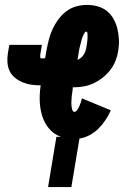

<svg xmlns="http://www.w3.org/2000/svg" viewBox="-20 -558 540 783"><path d="M176 205 210 0H229Q200 -10 180.5 -33Q161 -56 152 -85.5Q143 -115 142 -146.5Q141 -178 146 -210Q127 -210 108.5 -212.5Q90 -215 73 -222Q56 -229 42 -240Q28 -251 20 -267Q12 -283 10.5 -302Q9 -321 12 -340L18 -375H151L145 -340Q144 -337 144 -334Q144 -331 144 -328.5Q144 -326 144.5 -323Q145 -320 147 -320H164L170 -355Q174 -376 179.5 -397.5Q185 -419 194.5 -439.5Q204 -460 218 -479Q232 -498 250.5 -512Q269 -526 291 -532Q313 -538 335 -538Q357 -538 378.5 -532Q400 -526 416.5 -512.5Q433 -499 443.5 -480Q454 -461 459 -439.5Q464 -418 465 -395.5Q466 -373 462 -350Q459 -330 451 -310Q443 -290 430 -273Q417 -256 399.5 -242Q382 -228 363 -219Q344 -210 323.5 -206Q303 -202 283 -202Q281 -202 280 -202Q279 -202 277 -202Q277 -196 276 -191Q275 -186 274.5 -180.5Q274 -175 273 -169.5Q272 -164 272 -158.5Q272 -153 271.5 -148Q271 -143 271 -137.5Q271 -132 271.5 -127Q272 -122 273 -117Q274 -112 276 -107Q278 -102 283 -102Q289 -102 292.5 -106.5Q296 -111 299 -116Q302 -121 304 -126Q306 -131 308 -136Q310 -141 311.5 -146.5Q313 -152 314 -157L432 -108Q423 -88 410.5 -69Q398 -50 382 -34Q366 -18 345.5 -7Q325 4 304 7L271 205ZM296 -314Q304 -317 311 -323Q318 -329 322.5 -337Q327 -345 329.5 -353Q332 -361 333 -370Q334 -375 334.5 -380Q335 -385 336 -390V-391Q336 -394 336.5 -397.5Q337 -401 337 -404.5Q337 -408 337 -411.5Q337 -415 337 -418.5Q337 -422 336 -425.5Q335 -429 331 -429Q327 -429 325 -424.5Q323 -420 321 -416.5Q319 -413 317.5 -409Q316 -405 314.5 -401Q313 -397 312 -393Q311 -389 310 -385Q309 -381 308 -377Q307 -373 306 -369Q305 -365 304 -361Q303 -357 302.5 -353Q302 -349 301 -345Q300 -341 300 -337Z"/></svg>

Font: Iosevka Slab Heavy
Style: Italic
Weight: 900
Italic angle: -9°
Monospace: yes
Designer: Belleve Invis
Foundry: Belleve Invis
Version: Version 11.1.0; ttfautohint (v1.8.3)